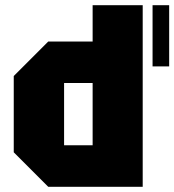

<svg xmlns="http://www.w3.org/2000/svg" viewBox="-20 -720 672 740"><path d="M530 -700V0H166L33 -133V-427L166 -560H337V-700ZM227 -160H337V-400H227ZM568 -464V-700H632V-464Z"/></svg>

Font: Tektur SemiCondensed ExtraBold
Style: Regular
Weight: 800
Width: 4
Designer: Adam Jagosz
Foundry: Adam Jagosz
Version: Version 1.005;gftools[0.9.30]